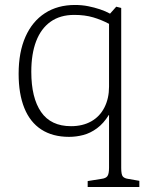

<svg xmlns="http://www.w3.org/2000/svg" viewBox="-20 -537 606 773"><path d="M333 216V192L389 183Q406 181 412.5 172Q419 163 419 138V-74H418Q397 -40 370.5 -20.5Q344 -1 315.5 6.5Q287 14 258 14Q192 14 146.5 -15.5Q101 -45 78 -102Q55 -159 55 -240Q55 -327 82.5 -389Q110 -451 161 -484Q212 -517 282 -517Q310 -517 335 -512Q360 -507 382.5 -499.5Q405 -492 423 -482L448 -510L468 -505V139Q468 166 474.5 173.5Q481 181 495 183L541 191V216ZM266 -29Q313 -29 347.5 -48.5Q382 -68 400.5 -104.5Q419 -141 419 -188V-441Q389 -457 355.5 -467Q322 -477 279 -477Q222 -477 183.5 -449.5Q145 -422 125.5 -371Q106 -320 106 -248Q106 -143 145.5 -86Q185 -29 266 -29Z"/></svg>

Font: Literata ExtraLight
Style: Regular
Weight: 250
Designer: Latin by Veronika Burian and Jose Scaglione. Greek by Irene Vlachou. Cyrillic by Vera Evstafieva.
Foundry: TypeTogether
Version: Version 3.103;gftools[0.9.29]